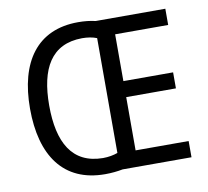

<svg xmlns="http://www.w3.org/2000/svg" viewBox="-80 -812 986 909"><g transform="rotate(-10 412.5 -357.5)"><path d="M352 -723C154 -723 57 -583 57 -359C57 -134 153 8 354 8C385 8 413 5 439 0H770V-78H515V-334H754V-411H515V-636H770V-714H435C410 -720 382 -723 352 -723ZM357 -645C384 -645 408 -641 428 -633V-81C409 -74 384 -69 357 -69C209 -70 149 -180 149 -358C149 -535 209 -644 357 -645Z"/></g></svg>

Font: Noto Sans Myanmar UI SemiCondensed
Style: Regular
Weight: 400
Width: 4
Designer: Monotype Design Team
Foundry: Monotype Imaging Inc.
Version: Version 2.103